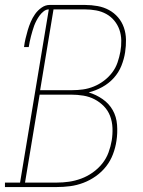

<svg xmlns="http://www.w3.org/2000/svg" viewBox="-57 -755 577 775"><path d="M-37 0V-18H24L140 -717Q129 -717 119.5 -709.5Q110 -702 103 -692.5Q96 -683 90.5 -672.5Q85 -662 81 -651.5Q77 -641 74 -630Q71 -619 68 -608.5Q65 -598 63 -587Q61 -576 59 -565H40Q42 -582 46 -599Q50 -616 55 -633Q60 -650 67 -666.5Q74 -683 84.5 -698Q95 -713 110.5 -724Q126 -735 143 -735H287Q312 -735 337 -730.5Q362 -726 383 -714.5Q404 -703 419.5 -685Q435 -667 443 -644Q451 -621 451.5 -595.5Q452 -570 448 -544Q444 -517 433 -489.5Q422 -462 402 -440Q382 -418 355.5 -403.5Q329 -389 301 -382Q331 -373 357 -355Q383 -337 398 -310.5Q413 -284 415.5 -251Q418 -218 413 -186Q409 -159 399 -132.5Q389 -106 371.5 -83.5Q354 -61 330 -44Q306 -27 279.5 -17Q253 -7 226 -3.5Q199 0 172 0ZM105 -391H234Q256 -391 278 -394Q300 -397 322 -406Q344 -415 363 -429.5Q382 -444 396 -462.5Q410 -481 417.5 -503Q425 -525 429 -547Q433 -569 432.5 -592Q432 -615 425 -635Q418 -655 404.5 -671.5Q391 -688 372 -698.5Q353 -709 331 -713Q309 -717 287 -717H159ZM44 -18H172Q197 -18 221.5 -21.5Q246 -25 270.5 -34Q295 -43 317 -58.5Q339 -74 355.5 -94.5Q372 -115 381 -139.5Q390 -164 394 -188Q398 -213 397 -238.5Q396 -264 387.5 -286.5Q379 -309 362.5 -326Q346 -343 325 -354Q304 -365 279.5 -369Q255 -373 229 -373H103Z"/></svg>

Font: Iosevka Slab Thin Oblique
Style: Regular
Weight: 100
Italic angle: -9°
Monospace: yes
Designer: Belleve Invis
Foundry: Belleve Invis
Version: Version 11.1.0; ttfautohint (v1.8.3)